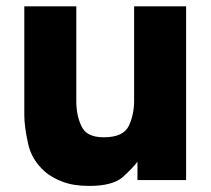

<svg xmlns="http://www.w3.org/2000/svg" viewBox="-20 -575 674 613"><path d="M574.2 -554.7Q532.2 -554.7 408.2 -554.7Q408.2 -479.5 408.2 -252.9Q408.2 -210 391.6 -173.8Q374 -136.7 311.5 -136.7Q255.9 -136.7 240.2 -171.9Q223.6 -206.1 223.6 -252Q223.6 -352.5 223.6 -554.7Q182.6 -554.7 57.6 -554.7Q57.6 -545.9 57.6 -516.6Q57.6 -439.5 57.6 -208Q57.6 -170.9 69.3 -118.2Q80.1 -65.4 123 -27.3Q146.5 -6.8 181.6 5.9Q215.8 18.6 264.6 18.6Q339.8 18.6 372.1 -9.8Q404.3 -39.1 418.9 -58.6Q418.9 -39.1 418.9 0Q458 0 574.2 0Q574.2 -138.7 574.2 -554.7Z"/></svg>

Font: Avakin
Style: Bold
Weight: 700
Designer: Herb Lubalin, Tom Carnase, Ed Benguiat, Adobe Type Staff
Version: Version 1.0